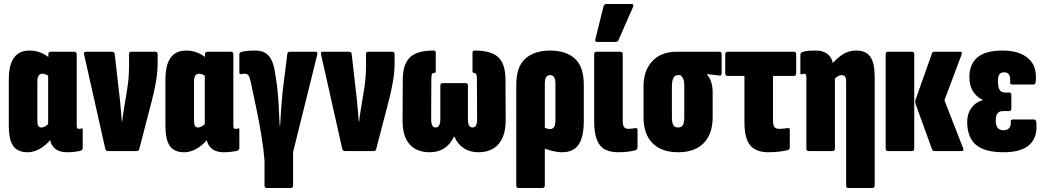

<svg xmlns="http://www.w3.org/2000/svg" viewBox="-20 -756 5225 961"><path d="M118 6Q68 6 46 -25.5Q24 -57 24 -126V-358Q24 -407 35.5 -439Q47 -471 70 -487Q93 -503 127 -503Q158 -503 184 -492.5Q210 -482 233 -462L232 -368Q221 -378 211.5 -382.5Q202 -387 193 -387Q184 -387 178.5 -383Q173 -379 170 -370.5Q167 -362 167 -348V-155Q167 -134 171.5 -126Q176 -118 187 -118Q197 -118 208 -124.5Q219 -131 227 -142L250 -81Q226 -42 190.5 -18Q155 6 118 6ZM316 6Q227 6 227 -91V-104L221 -117V-422L222 -447V-484Q222 -497 234 -497H352Q364 -497 364 -484V-130Q364 -119 366 -115Q368 -111 375 -111Q379 -111 382 -111.5Q385 -112 387 -113Q394 -116 394 -108V-16Q394 -4 382 -1Q349 6 316 6Z M520 0Q510 0 507 -11L401 -483Q397 -497 410 -497H541Q552 -497 554 -487L581 -250Q583 -224 585.5 -199Q588 -174 590 -148H592Q594 -174 598.5 -199.5Q603 -225 607 -251L614 -293Q620 -328 623 -360.5Q626 -393 626 -429V-485Q626 -497 636 -497H758Q769 -497 769 -484V-439Q769 -397 761 -349.5Q753 -302 741 -256L677 -10Q674 0 665 0Z M902 6Q852 6 830 -25.5Q808 -57 808 -126V-358Q808 -407 819.5 -439Q831 -471 854 -487Q877 -503 911 -503Q942 -503 968 -492.5Q994 -482 1017 -462L1016 -368Q1005 -378 995.5 -382.5Q986 -387 977 -387Q968 -387 962.5 -383Q957 -379 954 -370.5Q951 -362 951 -348V-155Q951 -134 955.5 -126Q960 -118 971 -118Q981 -118 992 -124.5Q1003 -131 1011 -142L1034 -81Q1010 -42 974.5 -18Q939 6 902 6ZM1100 6Q1011 6 1011 -91V-104L1005 -117V-422L1006 -447V-484Q1006 -497 1018 -497H1136Q1148 -497 1148 -484V-130Q1148 -119 1150 -115Q1152 -111 1159 -111Q1163 -111 1166 -111.5Q1169 -112 1171 -113Q1178 -116 1178 -108V-16Q1178 -4 1166 -1Q1133 6 1100 6Z M1316 185Q1304 185 1304 172V47Q1299 -15 1287.5 -83Q1276 -151 1262 -218.5Q1248 -286 1235 -346Q1230 -369 1224 -378Q1218 -387 1204 -387Q1196 -387 1186 -385Q1182 -384 1180 -386Q1178 -388 1178 -393V-482Q1178 -494 1188 -496Q1203 -500 1219.5 -501.5Q1236 -503 1258 -503Q1283 -503 1302.5 -494Q1322 -485 1336 -461Q1350 -437 1357 -391Q1363 -355 1366.5 -327.5Q1370 -300 1371 -280Q1373 -264 1374.5 -234Q1376 -204 1377.5 -174Q1379 -144 1380 -125H1382Q1383 -138 1384 -159.5Q1385 -181 1387 -206.5Q1389 -232 1391 -257.5Q1393 -283 1395 -301L1418 -486Q1419 -497 1431 -497H1559Q1571 -497 1568 -483L1447 5V172Q1447 185 1435 185Z M1706 0Q1696 0 1693 -11L1587 -483Q1583 -497 1596 -497H1727Q1738 -497 1740 -487L1767 -250Q1769 -224 1771.5 -199Q1774 -174 1776 -148H1778Q1780 -174 1784.5 -199.5Q1789 -225 1793 -251L1800 -293Q1806 -328 1809 -360.5Q1812 -393 1812 -429V-485Q1812 -497 1822 -497H1944Q1955 -497 1955 -484V-439Q1955 -397 1947 -349.5Q1939 -302 1927 -256L1863 -10Q1860 0 1851 0Z M2131 6Q2064 6 2029 -35Q1994 -76 1995 -155L1996 -361Q1997 -436 2032.5 -469.5Q2068 -503 2150 -503Q2161 -503 2161 -493V-402Q2161 -391 2155 -391Q2145 -391 2142 -384.5Q2139 -378 2139 -361L2138 -161Q2138 -138 2143.5 -128Q2149 -118 2161 -118Q2172 -118 2178 -128.5Q2184 -139 2184 -162V-327Q2184 -340 2195 -340H2311Q2322 -340 2322 -327V-162Q2322 -139 2327.5 -128.5Q2333 -118 2345 -118Q2357 -118 2362.5 -128Q2368 -138 2368 -161L2367 -361Q2367 -378 2363.5 -384.5Q2360 -391 2351 -391Q2345 -391 2345 -402V-493Q2345 -503 2356 -503Q2438 -503 2473.5 -470Q2509 -437 2510 -361L2511 -155Q2511 -76 2475.5 -35Q2440 6 2374 6Q2332 6 2301.5 -14Q2271 -34 2254 -72H2252Q2234 -34 2204 -14Q2174 6 2131 6Z M2575 185Q2564 185 2564 172V-331Q2564 -422 2609.5 -462.5Q2655 -503 2733 -503Q2813 -503 2857.5 -462.5Q2902 -422 2902 -331V-151Q2902 -70 2876 -32Q2850 6 2793 6Q2770 6 2742 -1Q2714 -8 2690 -19V-124Q2701 -119 2712 -114.5Q2723 -110 2733 -110Q2746 -110 2753 -120Q2760 -130 2760 -153V-337Q2760 -359 2753.5 -369.5Q2747 -380 2733 -380Q2720 -380 2713.5 -369.5Q2707 -359 2707 -337V172Q2707 185 2695 185Z M3074 6Q3036 6 3009 -7.5Q2982 -21 2968 -55Q2954 -89 2954 -149V-485Q2954 -497 2966 -497H3085Q3097 -497 3097 -485V-152Q3097 -128 3104 -119.5Q3111 -111 3126 -111Q3135 -111 3145 -112.5Q3155 -114 3162 -115Q3171 -116 3171 -105V-19Q3171 -8 3161 -4Q3146 0 3125 3Q3104 6 3074 6ZM2970 -546Q2956 -546 2960 -560L3001 -725Q3004 -736 3017 -736H3140Q3155 -736 3148 -720L3076 -556Q3073 -546 3060 -546Z M3374 6Q3291 6 3246 -39.5Q3201 -85 3201 -169V-324Q3201 -403 3245 -450Q3289 -497 3365 -497H3581Q3592 -497 3592 -485V-390Q3592 -376 3581 -378L3518 -385V-383Q3531 -371 3539 -347Q3547 -323 3547 -294V-169Q3547 -85 3502 -39.5Q3457 6 3374 6ZM3374 -118Q3391 -118 3398 -130Q3405 -142 3405 -170V-326Q3405 -342 3402.5 -352Q3400 -362 3395.5 -369Q3391 -376 3385 -380H3373Q3358 -380 3350.5 -365.5Q3343 -351 3343 -322V-170Q3343 -142 3350 -130Q3357 -118 3374 -118Z M3824 6Q3788 6 3761 -7.5Q3734 -21 3720 -54Q3706 -87 3706 -147V-376H3622Q3610 -376 3610 -389V-484Q3610 -497 3621 -497H3954Q3965 -497 3965 -484V-389Q3965 -376 3954 -376H3849V-154Q3849 -128 3856.5 -119.5Q3864 -111 3882 -111Q3892 -111 3904 -112.5Q3916 -114 3924 -115Q3933 -116 3933 -106V-19Q3933 -8 3924 -5Q3908 -1 3883 2.5Q3858 6 3824 6Z M4226 185Q4215 185 4215 172V-348Q4215 -365 4209.5 -372.5Q4204 -380 4192 -380Q4183 -380 4173 -374Q4163 -368 4155 -358L4132 -419Q4155 -453 4189.5 -478Q4224 -503 4266 -503Q4314 -503 4336 -472Q4358 -441 4358 -372V172Q4358 185 4346 185ZM4028 0Q4016 0 4016 -13V-368Q4016 -378 4013.5 -382.5Q4011 -387 4004 -387Q4001 -387 3998 -386Q3995 -385 3992 -384Q3986 -383 3986 -390V-481Q3986 -493 3997 -496Q4012 -501 4029 -502Q4046 -503 4063 -503Q4106 -503 4129 -479Q4152 -455 4152 -407V-395L4159 -380V-13Q4159 0 4147 0Z M4658 0Q4648 0 4645 -9L4563 -235Q4559 -248 4563 -258L4645 -490Q4648 -497 4657 -497H4785Q4793 -497 4794 -493.5Q4795 -490 4793 -483L4707 -254L4800 -16Q4807 0 4793 0ZM4424 0Q4413 0 4413 -13V-485Q4413 -497 4424 -497H4545Q4556 -497 4556 -485V-13Q4556 0 4545 0Z M5003 6Q4909 6 4865 -31Q4821 -68 4821 -147Q4821 -186 4841.5 -215Q4862 -244 4897 -254V-257Q4866 -272 4849 -300.5Q4832 -329 4832 -370Q4832 -435 4872.5 -469Q4913 -503 4998 -503Q5082 -503 5127 -463.5Q5172 -424 5164 -348Q5163 -333 5153 -333H5047Q5034 -333 5036 -346Q5040 -394 5007 -394Q4989 -394 4982 -383.5Q4975 -373 4975 -349Q4975 -319 4983.5 -306Q4992 -293 5009 -293H5031Q5042 -293 5042 -280V-213Q5042 -200 5031 -200H5000Q4982 -200 4973 -189Q4964 -178 4964 -152Q4964 -128 4973.5 -116Q4983 -104 5002 -104Q5021 -104 5031 -115Q5041 -126 5039 -146Q5037 -158 5050 -158H5156Q5166 -158 5167 -143Q5174 -69 5133 -31.5Q5092 6 5003 6Z"/></svg>

Font: Sofia Sans Extra Condensed Black
Style: Regular
Weight: 900
Designer: Botio Nikoltchev, Ani Petrova
Foundry: lettersoup
Version: Version 4.101